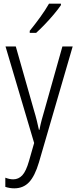

<svg xmlns="http://www.w3.org/2000/svg" viewBox="-20 -785 421 1046"><path d="M10 -532H66L163 -191Q175 -151 181 -126Q187 -101 192 -78H195Q200 -105 207.5 -133Q215 -161 224 -191L320 -532H376L192 100Q170 174 138.5 207.5Q107 241 58 241Q45 241 33 239Q21 237 9 233V183Q19 187 30 189.5Q41 192 52 192Q81 192 101.5 170Q122 148 138 92L166 -6ZM312 -757Q297 -735 273.5 -707Q250 -679 224 -652Q198 -625 177 -606H142V-617Q172 -654 199.5 -692Q227 -730 247 -765H312Z"/></svg>

Font: Noto Sans Lao UI Cond Light
Style: Regular
Weight: 300
Width: 3
Designer: Monotype Design Team
Foundry: Monotype Imaging Inc.
Version: Version 2.000; ttfautohint (v1.8.4.7-5d5b)